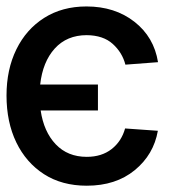

<svg xmlns="http://www.w3.org/2000/svg" viewBox="-20 -573 551 604"><path d="M288.1 -307.1V-225.6H107.9Q117.7 -158.7 155.3 -119.1Q192.9 -79.6 252.9 -79.6Q299.8 -79.6 331.1 -104Q362.3 -128.4 373.5 -168.9L476.6 -161.6Q463.4 -86.4 403.8 -37.6Q344.2 11.2 252.9 11.2Q174.8 11.2 118.4 -25.1Q62 -61.5 31.2 -125.2Q0.5 -189 0.5 -272.5Q0.5 -354.5 31.5 -417.7Q62.5 -481 119.1 -516.8Q175.8 -552.7 252 -552.7Q341.3 -552.7 402.8 -504.6Q464.4 -456.5 477.1 -377.4L374.5 -369.6Q364.7 -407.7 334.7 -434.8Q304.7 -461.9 252.9 -462.4Q190.4 -462.4 152.3 -420.4Q114.3 -378.4 106.4 -307.1Z"/></svg>

Font: Inter Tight Medium
Style: Regular
Weight: 500
Designer: Rasmus Andersson
Foundry: rsms
Version: Version 3.004; ttfautohint (v1.8.4.7-5d5b)